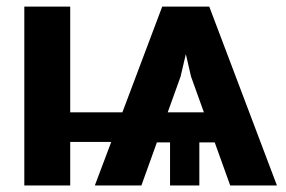

<svg xmlns="http://www.w3.org/2000/svg" viewBox="-20 -566 873 586"><path d="M682.6 0 563 -332.5 513.7 -545.9H618.7L825.2 0ZM54.2 0V-545.9H194.3V0ZM99.6 -132.8V-223.1H417.5V-132.8ZM499 0V-179.7H588.4V0ZM269.5 0 475.1 -545.9H581.1L531.2 -332.5L411.6 0ZM370.1 -131.3V-223.1H728V-131.3Z"/></svg>

Font: Inter Cardless Tabular Bold
Style: Bold
Weight: 700
Designer: Rasmus Andersson
Foundry: rsms
Version: Version 4.000;git-4fc901f